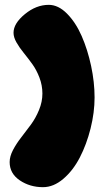

<svg xmlns="http://www.w3.org/2000/svg" viewBox="-20 -796 442 796"><path d="M158.2 -20Q104 -20 62 -48.3Q20 -76.7 20 -124Q20 -147.5 33.9 -174.1Q47.9 -200.7 67.9 -226.3Q87.9 -252 107.9 -279.1Q127.9 -306.2 141.8 -340.1Q155.8 -374 155.8 -408.2Q155.8 -441.9 143.6 -474.1Q131.3 -506.3 113.8 -530.5Q96.2 -554.7 78.4 -576.7Q60.5 -598.6 48.3 -620.1Q36.1 -641.6 36.1 -660.2Q36.1 -698.7 83 -737.3Q129.9 -775.9 182.1 -775.9Q221.7 -775.9 257.8 -739.5Q293.9 -703.1 318.6 -646.7Q343.3 -590.3 357.7 -522.7Q372.1 -455.1 372.1 -392.1Q372.1 -329.6 355.5 -263.4Q338.9 -197.3 311 -143.3Q283.2 -89.4 242.7 -54.7Q202.1 -20 158.2 -20Z"/></svg>

Font: Blue Custard
Style: Regular
Weight: 400
Version: Version 01.01